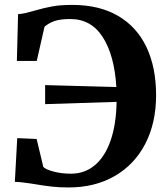

<svg xmlns="http://www.w3.org/2000/svg" viewBox="-20 -772 696 802"><path d="M124 -3Q103 -6.5 81.5 -9.2Q60 -12 42 -12.5L52 -195L133 -191.5L161 -74.5Q171.5 -64 204.2 -55.2Q237 -46.5 276.5 -46.5Q334 -46.5 376.2 -82Q418.5 -117.5 442 -185Q465.5 -252.5 467 -346.5L168.5 -337V-416.5L466 -408.5Q458 -540.5 409.5 -616.5Q361 -692.5 274 -692.5Q231.5 -692.5 207.5 -684Q183.5 -675.5 166 -660.5L133.5 -517.5H50.5L55.5 -713Q71.5 -714 86.5 -717.5Q101.5 -721 124.5 -727.5Q163.5 -739 197.8 -745.2Q232 -751.5 282 -751.5Q395 -751.5 473.5 -705.5Q552 -659.5 592 -574.8Q632 -490 632 -374.5Q632 -258.5 586.8 -171.2Q541.5 -84 458.8 -36.5Q376 11 267 11Q228 11 196.8 7.5Q165.5 4 124 -3Z"/></svg>

Font: Merriweather Text
Style: Bold
Weight: 700
Designer: Eben Sorkin
Foundry: Eben Sorkin
Version: Version 2.100